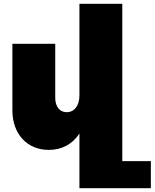

<svg xmlns="http://www.w3.org/2000/svg" viewBox="-20 -777 812 1008"><path d="M622 69V-757H397V-276C397 -223 371 -188 330 -188C294 -188 270 -217 270 -263V-547H45V-198C45 -72 124 10 236 10C306 10 361 -21 397 -76V211H772V69Z"/></svg>

Font: Montserrat arm Black
Style: Regular
Weight: 900
Designer: Julieta Ulanovsky
Foundry: Julieta Ulanovsky
Version: Version 6.000;PS 006.000;hotconv 1.0.88;makeotf.lib2.5.64775